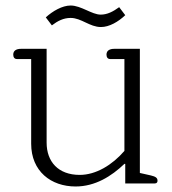

<svg xmlns="http://www.w3.org/2000/svg" viewBox="-20 -665 622 696"><path d="M346 -567C376 -567 409 -586 434 -610L412 -639C390 -623 369 -612 345 -612C313 -612 274 -645 236 -645C206 -645 171 -625 146 -602L168 -573C189 -589 210 -600 236 -600C275 -600 305 -567 346 -567ZM254 11C325 11 384 -26 431 -71H434V0H541C549 0 551 -5 551 -10C551 -21 543 -25 527 -29L487 -38V-488H394C378 -488 366 -482 366 -467C366 -457 371 -451 379 -451H431V-118C387 -67 328 -31 269 -31C191 -31 149 -79 149 -148V-488H56C40 -488 28 -482 28 -467C28 -457 33 -451 41 -451H93V-144C93 -44 165 11 254 11Z"/></svg>

Font: Maitree Light
Style: Regular
Weight: 300
Designer: CadsonDemak Team
Foundry: CadsonDemak
Version: Version 1.000;PS 001.000;hotconv 1.0.88;makeotf.lib2.5.64775